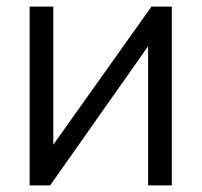

<svg xmlns="http://www.w3.org/2000/svg" viewBox="-20 -560 609 580"><path d="M499 -540H437.5L141 -123V-540H69.5V0H131.5L427.5 -420.5V0H499Z"/></svg>

Font: Eudonet
Style: Regular
Weight: 400
Designer: Mikhail Sharanda
Foundry: Mikhail Sharanda
Version: Version 4.503;Glyphs 3.1.2 (3151)